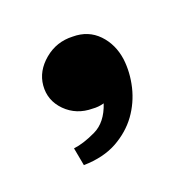

<svg xmlns="http://www.w3.org/2000/svg" viewBox="-43 -128 248 251"><g transform="rotate(-15 81.0 -2.0)"><path d="M73.2 -85Q94.7 -86.9 109.9 -73.7Q125 -60.5 129.9 -39.1Q133.8 -20.5 130.9 -0.5Q127.9 19.5 117.7 36.6Q107.4 53.7 89.4 65.9Q71.3 78.1 43.9 81.1L37.1 56.6Q50.8 53.7 67.4 43.9Q84 34.2 89.8 9.8Q82 12.7 74.2 12.7Q51.8 14.6 35.6 1Q19.5 -12.7 19.5 -33.2Q19.5 -52.7 35.2 -68.4Q50.8 -84 73.2 -85Z"/></g></svg>

Font: Mystery Quest
Style: Regular
Weight: 400
Designer: Squid
Foundry: Font Diner, Inc DBA Sideshow
Version: Version 1.000